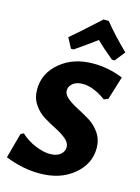

<svg xmlns="http://www.w3.org/2000/svg" viewBox="-134 -979 773 1063"><g transform="rotate(15 252.0 -447.5)"><path d="M191 -702 160 -760Q204 -796 323 -905H353Q408 -837 487 -760L441 -702H426Q366 -751 328 -789Q304 -770 206 -702ZM333 -655Q420 -655 504 -621L463 -488L439 -478Q367 -531 305 -531Q270 -531 249 -514Q228 -497 228 -473Q228 -450 253 -429.5Q278 -409 313.5 -391Q349 -373 385 -351Q421 -329 446 -292Q471 -255 471 -207Q471 -116 395 -53Q319 10 201 10Q102 10 4 -30L43 -173L60 -182Q98 -147 145 -128Q192 -109 228 -109Q267 -109 288 -126.5Q309 -144 309 -169Q309 -194 284 -215Q259 -236 224 -253.5Q189 -271 153.5 -292.5Q118 -314 93 -350.5Q68 -387 68 -436Q68 -529 143.5 -592Q219 -655 333 -655Z"/></g></svg>

Font: Alegreya Sans SC ExtraBold
Style: Italic
Weight: 800
Italic angle: -7°
Designer: Juan Pablo del Peral
Foundry: Huerta Tipografica
Version: Version 2.007